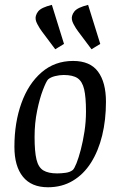

<svg xmlns="http://www.w3.org/2000/svg" viewBox="-20 -765 498 794"><path d="M208.5 -561.3 153.5 -634.7Q144.2 -646.8 134.2 -665.7Q124.2 -684.5 128.3 -699.3Q131.1 -709.5 137.8 -717.8Q144.6 -726.2 158.2 -732.7Q171.8 -739.2 194.5 -744.9L244.7 -583.4ZM358.4 -561.3 303.4 -634.7Q293.9 -646.8 283.9 -665.7Q274 -684.5 278.1 -699.3Q280.8 -709.5 287.8 -717.9Q294.8 -726.4 308.5 -732.8Q322.2 -739.3 344.3 -744.9L394.6 -583.4ZM178.4 9.4Q109.9 9.4 74.8 -34.1Q39.6 -77.6 39.6 -157.9Q39.6 -258 68.6 -338.5Q97.5 -419 152.1 -466Q206.6 -513 282.2 -513Q352.9 -513 385.5 -468.6Q418.2 -424.2 418.2 -344.1Q418.2 -269 402.5 -204.6Q386.7 -140.3 356.3 -92.2Q325.9 -44.1 280.9 -17.4Q236 9.4 178.4 9.4ZM216.1 -47.9Q233.1 -47.9 251.4 -50.4Q269.7 -52.9 281 -62Q287.3 -67.5 296.4 -90.1Q305.4 -112.7 314.2 -146.4Q323 -180.1 329.3 -220.8Q335.6 -261.6 335.6 -304.2Q335.6 -362.9 328 -395.7Q320.3 -428.4 300.7 -441.7Q281.1 -454.9 243.3 -454.9Q226.3 -454.9 207.4 -450.2Q188.5 -445.4 178.7 -436.4Q171.3 -428.7 157.8 -393.9Q144.3 -359.1 133.7 -307.8Q123 -256.4 123 -198.7Q123 -138.5 130.8 -105.7Q138.6 -72.9 159.1 -60.4Q179.7 -47.9 216.1 -47.9Z"/></svg>

Font: Faustina Light
Style: Italic
Weight: 300
Italic angle: -8°
Designer: Alfonso Garcia
Foundry: http://www.omnibus-type.com
Version: Version 1.200